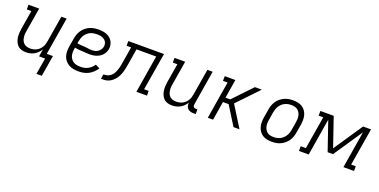

<svg xmlns="http://www.w3.org/2000/svg" viewBox="-19 -1276 4388 2224"><g transform="rotate(20 2175.0 -163.5)"><path d="M422 201 456 0H381L396 -91Q382 -68 363 -48.5Q344 -29 320 -16Q296 -3 270.5 2.5Q245 8 221 8Q192 8 166 0.5Q140 -7 121.5 -24.5Q103 -42 92 -66.5Q81 -91 76.5 -117.5Q72 -144 73.5 -172Q75 -200 79 -228L118 -462H62V-520H193L143 -218Q139 -198 139 -177.5Q139 -157 142.5 -137.5Q146 -118 155 -101Q164 -84 179 -72Q194 -60 213.5 -55Q233 -50 253 -50Q272 -50 291 -54Q310 -58 328 -67Q346 -76 361 -90Q376 -104 387 -121.5Q398 -139 404 -157.5Q410 -176 413 -195L467 -520H532L455 -58H531L488 201Z M870 8Q838 8 807.5 2.5Q777 -3 751 -17Q725 -31 705.5 -53.5Q686 -76 676.5 -104.5Q667 -133 666.5 -164.5Q666 -196 671 -228L688 -328Q692 -355 701.5 -382Q711 -409 727 -433Q743 -457 766.5 -476.5Q790 -496 816 -507.5Q842 -519 869.5 -523.5Q897 -528 924 -528Q950 -528 975.5 -524.5Q1001 -521 1023.5 -512Q1046 -503 1065 -488Q1084 -473 1096 -452Q1108 -431 1113 -406Q1118 -381 1113 -355Q1110 -336 1100.5 -316.5Q1091 -297 1077 -281Q1063 -265 1045 -253.5Q1027 -242 1006.5 -235Q986 -228 966 -225Q946 -222 926 -222Q902 -222 879 -224Q856 -226 832 -227Q808 -228 784.5 -230Q761 -232 738 -237L735 -218Q731 -196 731.5 -174Q732 -152 738 -132Q744 -112 757 -95.5Q770 -79 787.5 -68.5Q805 -58 826.5 -54Q848 -50 870 -50Q893 -50 916 -54Q939 -58 960.5 -69Q982 -80 1001 -97Q1020 -114 1032 -134L1086 -108Q1069 -81 1044.5 -57.5Q1020 -34 991 -19Q962 -4 931 2Q900 8 870 8ZM930 -276Q949 -276 969 -281Q989 -286 1006 -297.5Q1023 -309 1034.5 -327Q1046 -345 1049 -364Q1052 -380 1048.5 -396Q1045 -412 1037 -424.5Q1029 -437 1016 -446Q1003 -455 988.5 -460.5Q974 -466 958 -468Q942 -470 925 -470Q905 -470 884 -466.5Q863 -463 843.5 -454Q824 -445 807.5 -430Q791 -415 779.5 -397Q768 -379 761.5 -359Q755 -339 751 -318L747 -294Q770 -289 793 -288Q816 -287 839.5 -285.5Q863 -284 885 -280Q907 -276 930 -276Z M1144 0 1153 -58Q1171 -58 1190 -61.5Q1209 -65 1226 -75Q1243 -85 1256 -100Q1269 -115 1278 -132Q1287 -149 1293 -167Q1299 -185 1303.5 -203Q1308 -221 1311 -239.5Q1314 -258 1317 -276L1348 -462H1292V-520H1732L1655 -58H1711L1712 0H1581L1657 -462H1414L1383 -271Q1379 -247 1374 -222.5Q1369 -198 1362.5 -174Q1356 -150 1345.5 -126.5Q1335 -103 1320 -82Q1305 -61 1285 -43.5Q1265 -26 1241.5 -15.5Q1218 -5 1193 -2.5Q1168 0 1144 0Z M2021 8Q1992 8 1966 0.5Q1940 -7 1921.5 -24.5Q1903 -42 1892 -66.5Q1881 -91 1876.5 -117.5Q1872 -144 1873.5 -172Q1875 -200 1879 -228L1918 -462H1862V-520H1993L1943 -218Q1939 -198 1939 -177.5Q1939 -157 1942.5 -137.5Q1946 -118 1955 -101Q1964 -84 1979 -72Q1994 -60 2013.5 -55Q2033 -50 2053 -50Q2072 -50 2091 -54Q2110 -58 2128 -67Q2146 -76 2161 -90Q2176 -104 2187 -121.5Q2198 -139 2204 -157.5Q2210 -176 2213 -195L2267 -520H2332L2262 -96Q2260 -86 2261 -77Q2262 -68 2267.5 -61.5Q2273 -55 2281.5 -52.5Q2290 -50 2299 -50H2315V8H2289Q2268 8 2248.5 2.5Q2229 -3 2215.5 -16.5Q2202 -30 2197 -50Q2192 -70 2196 -91Q2182 -68 2163 -48.5Q2144 -29 2120 -16Q2096 -3 2070.5 2.5Q2045 8 2021 8Z M2461 0 2537 -462H2480L2481 -520H2612L2574 -289H2633L2853 -520H2938L2690 -260L2852 0H2778L2634 -231H2564L2526 0Z M3252 8Q3221 8 3191.5 2Q3162 -4 3138 -19Q3114 -34 3097.5 -57.5Q3081 -81 3073.5 -109Q3066 -137 3066 -167Q3066 -197 3071 -228L3088 -328Q3092 -355 3101 -381.5Q3110 -408 3126 -432Q3142 -456 3164.5 -475Q3187 -494 3213.5 -506.5Q3240 -519 3267 -523.5Q3294 -528 3321 -528Q3352 -528 3381.5 -522Q3411 -516 3435 -501Q3459 -486 3475.5 -462.5Q3492 -439 3499.5 -411Q3507 -383 3507 -353Q3507 -323 3502 -292L3485 -192Q3481 -165 3472 -138.5Q3463 -112 3447 -88Q3431 -64 3408.5 -45Q3386 -26 3360 -13.5Q3334 -1 3306.5 3.5Q3279 8 3252 8ZM3253 -50Q3273 -50 3293 -54Q3313 -58 3332 -67.5Q3351 -77 3367 -92Q3383 -107 3394 -124.5Q3405 -142 3412 -162Q3419 -182 3422 -202L3439 -302Q3442 -323 3442.5 -344Q3443 -365 3438.5 -384.5Q3434 -404 3423.5 -421Q3413 -438 3397.5 -449.5Q3382 -461 3362 -465.5Q3342 -470 3321 -470Q3301 -470 3280.5 -466Q3260 -462 3241 -452.5Q3222 -443 3206 -428Q3190 -413 3179 -395.5Q3168 -378 3161.5 -358Q3155 -338 3151 -318L3135 -218Q3131 -197 3130.5 -176Q3130 -155 3135 -135.5Q3140 -116 3150 -99Q3160 -82 3175.5 -70.5Q3191 -59 3211.5 -54.5Q3232 -50 3253 -50Z M3585 0V-58H3649L3716 -462H3659L3660 -520H3824L3946 -164L4186 -520H4284L4207 -58H4264V0H4133L4208 -456L3968 -100H3902L3780 -456L3705 0Z"/></g></svg>

Font: Iosevka Etoile Light
Style: Italic
Weight: 300
Italic angle: -9°
Designer: Belleve Invis
Foundry: Belleve Invis
Version: Version 22.1.2; ttfautohint (v1.8.4)